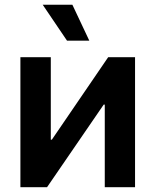

<svg xmlns="http://www.w3.org/2000/svg" viewBox="-20 -779 647 799"><path d="M542 0H416V-343.8H411.6L175.8 0H64.9V-541H191.4V-197.8H195.8L430.2 -541H542ZM258.8 -609.9 157.7 -759.3H281.2L351.6 -609.9Z"/></svg>

Font: Inter 17pt SemiBold
Style: Regular
Weight: 600
Version: Version 4.001;git-66647c0bb